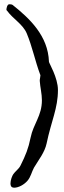

<svg xmlns="http://www.w3.org/2000/svg" viewBox="-20 -731 301 898"><path d="M39 -708C35 -711 26 -711 23 -711C14 -711 10 -693 10 -685C10 -683 12 -682 13 -681C40 -643 87 -618 105 -575C131 -513 144 -446 168 -382C169 -381 169 -380 169 -378C169 -372 166 -361 166 -357V-352C168 -322 176 -293 176 -262C176 -189 136 -152 123 -87C113 -37 100 -5 76 43C68 60 52 69 42 84C37 91 29 111 29 127C29 137 32 145 41 146C43 146 44 147 45 147C68 147 93 132 108 115C124 97 128 73 139 53C161 16 189 -18 198 -60C220 -166 251 -224 251 -310C251 -368 209 -436 209 -442C205 -564 118 -645 39 -708Z"/></svg>

Font: Ancial
Style: Regular
Weight: 400
Designer: Daytona Mess (Anne-Dauphine Borione)
Foundry: Daytona Mess (Anne-Dauphine Borione)
Version: Version 1.000;Glyphs 3.2 (3192)